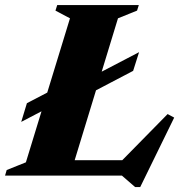

<svg xmlns="http://www.w3.org/2000/svg" viewBox="-48 -695 713 760"><path d="M419 -622.5 229 0H-28L-21.5 -22L54.5 -52.5L229 -622.5L171.5 -653L178.5 -675H501.5L494.5 -653ZM415 -39.5 615.5 -243.5 641.5 -229.5 507 45.5H487L434.5 0H109L130.5 -61H473.5ZM502.5 -488.5 479 -414.5 249 -294 197 -296.5 36 -212.5 58.5 -286.5 219.5 -370.5 271.5 -368Z"/></svg>

Font: Newsreader 24pt ExtraBold
Style: Italic
Weight: 800
Italic angle: -17°
Designer: Hugues Gentile
Foundry: Production Type
Version: Version 1.003